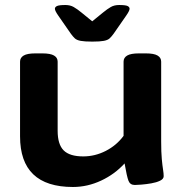

<svg xmlns="http://www.w3.org/2000/svg" viewBox="-20 -738 733 766"><path d="M271 8Q60 8 60 -194V-492Q60 -508 74.5 -516.5Q89 -525 121 -525H149Q181 -525 195.5 -516.5Q210 -508 210 -492V-216Q210 -162 234 -138Q258 -114 312 -114Q359 -114 402 -136Q445 -158 473 -196V-492Q473 -508 487.5 -516.5Q502 -525 534 -525H562Q594 -525 608.5 -516.5Q623 -508 623 -492V-174Q623 -130 625.5 -103.5Q628 -77 630.5 -61.5Q633 -46 633 -35Q633 -24 618.5 -17Q604 -10 583.5 -6.5Q563 -3 544.5 -1.5Q526 0 518 0Q499 0 492.5 -17Q486 -34 477 -86Q438 -43 383.5 -17.5Q329 8 271 8ZM455 -718Q481 -718 489 -714Q497 -710 497 -703Q497 -695 483 -675L433 -603Q425 -592 417.5 -585Q410 -578 394.5 -575Q379 -572 348 -572Q317 -572 301.5 -575Q286 -578 278.5 -585Q271 -592 263 -603L213 -675Q199 -695 199 -703Q199 -710 207.5 -714Q216 -718 241 -718Q260 -718 274 -710Q288 -702 305 -688L348 -653L391 -688Q408 -702 422 -710Q436 -718 455 -718Z"/></svg>

Font: Asap Expanded
Style: Bold
Weight: 700
Width: 7
Designer: Pablo Cosgaya
Foundry: Omnibus-Type
Version: Version 3.001; ttfautohint (v1.8.4.7-5d5b)